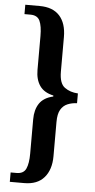

<svg xmlns="http://www.w3.org/2000/svg" viewBox="-60 -795 473 958"><g transform="rotate(5 177.0 -316.5)"><path d="M27 127V80H57Q92 80 104 53.5Q116 27 116 -22V-194Q116 -242 137 -273.5Q158 -305 206 -316V-321Q159 -331 137.5 -362Q116 -393 116 -441V-611Q116 -661 104 -687Q92 -713 57 -713H27V-760H99Q165 -760 199 -722.5Q233 -685 233 -616V-443Q233 -384 260.5 -364Q288 -344 327 -342V-293Q301 -292 279.5 -283Q258 -274 245.5 -252.5Q233 -231 233 -191V-19Q233 48 199 87.5Q165 127 99 127Z"/></g></svg>

Font: Noto Serif Georgian ExtraCondensed SemiBold
Style: Regular
Weight: 600
Width: 2
Designer: Monotype Design Team, Akaki Razmadze
Foundry: Google LLC
Version: Version 2.003; ttfautohint (v1.8.4.7-5d5b)